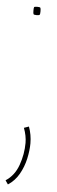

<svg xmlns="http://www.w3.org/2000/svg" viewBox="-62 -556 232 784"><g transform="rotate(5 53.5 -163.5)"><path d="M47 -33 67 -40Q79 -7 79 28Q79 57 71.5 91Q64 125 47 155Q30 185 2 203L-9 187Q27 164 43 119Q59 74 59 28Q59 -1 47 -33ZM44 -513Q44 -525 45.5 -527.5Q47 -530 58 -530Q69 -530 71 -527.5Q73 -525 73 -513Q73 -501 71 -498.5Q69 -496 58 -496Q48 -496 46 -498.5Q44 -501 44 -513Z"/></g></svg>

Font: Georama SemiCondensed Thin
Style: Regular
Weight: 100
Width: 4
Designer: Jean-Baptiste Levee
Foundry: Production Type
Version: Version 1.000